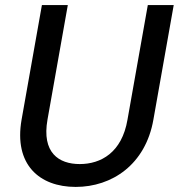

<svg xmlns="http://www.w3.org/2000/svg" viewBox="-20 -720 725 756"><path d="M278 16C421 16 553 -72 584 -249L664 -700H562L482 -249C460 -119 377 -74 294 -74C211 -74 144 -119 167 -249L247 -700H145L65 -249C34 -72 135 16 278 16Z"/></svg>

Font: Uncut Sans Medium
Style: Italic
Weight: 500
Italic angle: -10°
Designer: Kasper Nordkvist
Foundry: Uncut Type
Version: Version 1.111;FEAKit 1.0